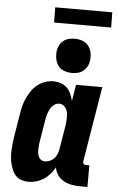

<svg xmlns="http://www.w3.org/2000/svg" viewBox="-61 -957 622 1006"><g transform="rotate(5 250.0 -453.5)"><path d="M128 8Q109 8 92 2.5Q75 -3 62.5 -15Q50 -27 43 -43.5Q36 -60 31.5 -77Q27 -94 25.5 -112.5Q24 -131 25 -149.5Q26 -168 28 -187Q30 -206 33 -225L53 -345Q56 -366 61.5 -387Q67 -408 76.5 -428Q86 -448 99 -467Q112 -486 130.5 -500Q149 -514 170 -521Q191 -528 212 -528Q233 -528 252 -521.5Q271 -515 284.5 -501.5Q298 -488 305.5 -470.5Q313 -453 318 -434L332 -520H470L405 -126Q404 -122 404.5 -118Q405 -114 407.5 -111Q410 -108 413.5 -107Q417 -106 421 -106H438V8H402Q378 8 355.5 4Q333 0 313.5 -10.5Q294 -21 281 -39.5Q268 -58 265 -80Q255 -62 240.5 -45Q226 -28 207.5 -16Q189 -4 168.5 2Q148 8 128 8ZM204 -106Q217 -106 230.5 -112Q244 -118 253.5 -128.5Q263 -139 268 -152Q273 -165 275 -178L295 -298Q297 -310 298 -322.5Q299 -335 299 -346.5Q299 -358 297 -369.5Q295 -381 289.5 -391Q284 -401 274.5 -407.5Q265 -414 253 -414Q239 -414 226 -404.5Q213 -395 206 -381.5Q199 -368 194.5 -354Q190 -340 188 -326L168 -206Q166 -195 165.5 -184.5Q165 -174 164.5 -164Q164 -154 166 -144Q168 -134 172.5 -125Q177 -116 185.5 -111Q194 -106 204 -106ZM305 -580Q283 -580 263 -587.5Q243 -595 231.5 -611.5Q220 -628 216.5 -649Q213 -670 216 -692Q219 -707 226.5 -720.5Q234 -734 246.5 -743.5Q259 -753 274.5 -756.5Q290 -760 305 -760Q327 -760 346.5 -752.5Q366 -745 378 -728.5Q390 -712 393.5 -691Q397 -670 393 -648Q391 -633 383 -619.5Q375 -606 362.5 -596.5Q350 -587 335 -583.5Q320 -580 305 -580ZM489 -835H189L188 -915H488Z"/></g></svg>

Font: Iosevka Curly Slab Heavy
Style: Italic
Weight: 900
Italic angle: -9°
Monospace: yes
Designer: Belleve Invis
Foundry: Belleve Invis
Version: Version 22.1.2; ttfautohint (v1.8.4)